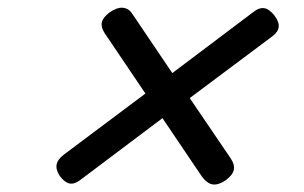

<svg xmlns="http://www.w3.org/2000/svg" viewBox="-20 -691 803 507"><path d="M576 -215Q557 -202 542 -204Q527 -206 513 -225L409 -379L191 -215Q176 -204 163.5 -206.5Q151 -209 138 -226Q127 -243 129.5 -256.5Q132 -270 149 -283L364 -444L256 -604Q246 -620 249 -632.5Q252 -645 269 -658Q289 -672 304.5 -670.5Q320 -669 329 -655L435 -498L650 -660Q664 -671 677 -669.5Q690 -668 704 -651Q717 -634 716 -620.5Q715 -607 699 -595L481 -432L589 -273Q600 -257 597.5 -243Q595 -229 576 -215Z"/></svg>

Font: Playwrite NZ
Style: Regular
Weight: 400
Designer: Veronika Burian, José Scaglione
Foundry: TypeTogether
Version: Version 1.002